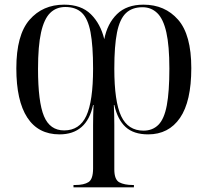

<svg xmlns="http://www.w3.org/2000/svg" viewBox="-20 -566 889 823"><path d="M295 237V227H303Q340 227 359.5 214.5Q379 202 379 156V39Q379 12 379 -29.5Q379 -71 381 -116H379Q352 10 235 10Q144 10 97 -62Q50 -134 50 -273Q50 -416 106.5 -481Q163 -546 255 -546Q328 -546 369.5 -505Q411 -464 427 -398Q440 -465 481.5 -505.5Q523 -546 595 -546Q687 -546 743.5 -481.5Q800 -417 800 -274Q800 -131 751.5 -60.5Q703 10 615 10Q553 10 518.5 -21.5Q484 -53 470 -116H468Q470 -71 470 -29.5Q470 12 470 39V160Q470 204 491.5 215.5Q513 227 549 227H554V237ZM255 -7Q321 -7 350 -69.5Q379 -132 379 -272Q379 -370 368 -428Q357 -486 331 -511Q305 -536 260 -536Q221 -536 195 -510.5Q169 -485 156 -427Q143 -369 143 -271Q143 -129 168.5 -68Q194 -7 255 -7ZM595 -6Q634 -6 659 -31Q684 -56 695 -114.5Q706 -173 706 -272Q706 -370 693 -427.5Q680 -485 654 -510Q628 -535 591 -535Q546 -535 519.5 -509.5Q493 -484 481.5 -426.5Q470 -369 470 -272Q470 -130 499.5 -68Q529 -6 595 -6Z"/></svg>

Font: Noto Serif Display SemiCondensed
Style: Regular
Weight: 400
Width: 4
Designer: Monotype Design Team
Foundry: Monotype Imaging Inc.
Version: Version 2.009